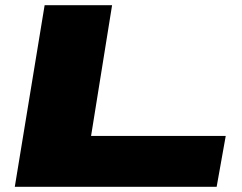

<svg xmlns="http://www.w3.org/2000/svg" viewBox="-20 -720 932 740"><path d="M37 0 152 -700H412L331 -196H850L815 0Z"/></svg>

Font: Georama ExtraExtended ExtraBold
Style: Italic
Weight: 800
Width: 8
Italic angle: -9°
Designer: Jean-Baptiste Levee
Foundry: Production Type
Version: Version 1.000